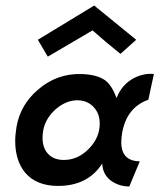

<svg xmlns="http://www.w3.org/2000/svg" viewBox="-20 -665 580 695"><path d="M473 -521 416 -470Q367 -509 315 -555Q280 -535 153 -460L117 -521L321 -645Q361 -613 473 -521ZM537 -397 517 -304Q438 -276 422 -183Q419 -164 419 -150Q419 -82 486 -81L448 10Q412 10 383 -10Q352 -32 350 -73Q298 8 190 8Q112 8 71 -40Q35 -84 35 -155Q35 -177 40 -207Q54 -286 117 -340Q186 -400 276 -397Q332 -395 361 -374Q385 -356 402 -310Q420 -358 464 -382Q501 -401 537 -397ZM341 -218Q341 -255 317.5 -279Q294 -303 256 -302Q217 -300 182 -270Q146 -238 137 -196Q134 -181 134 -166Q134 -129 154.5 -107.5Q175 -86 211 -86Q262 -86 301 -126Q341 -166 341 -218Z"/></svg>

Font: GFS Neohellenic Rg
Style: Bold Italic
Weight: 700
Italic angle: -12°
Designer: Designed by Takis Katsoulidis and George D. Matthiopoulos.
Foundry: Designed by Takis Katsoulidis and George D. Matthiopoulos.
Version: Version 1.0